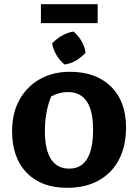

<svg xmlns="http://www.w3.org/2000/svg" viewBox="-20 -889 662 920"><path d="M302 11Q178 11 108 -61Q38 -133 38 -260Q38 -348 73.5 -411.5Q109 -475 171.5 -510Q234 -545 315 -545Q440 -545 512 -474Q584 -403 584 -279Q584 -189 550 -124Q516 -59 452.5 -24Q389 11 302 11ZM312 -81Q426 -81 426 -268Q426 -448 305 -448Q286 -448 266 -443Q246 -438 225 -427Q195 -352 195 -263Q195 -81 312 -81ZM176 -778V-869H448V-778ZM332 -738Q380 -697 390 -637Q371 -615 344 -599Q317 -583 289 -580Q267 -598 251 -624.5Q235 -651 230 -681Q249 -702 276 -717.5Q303 -733 332 -738Z"/></svg>

Font: Piazzolla SC
Style: Bold
Weight: 700
Designer: Juan Pablo del Peral
Foundry: Huerta Tipografica
Version: Version 1.330